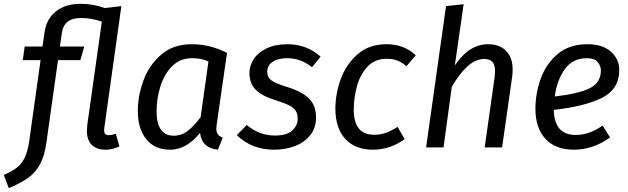

<svg xmlns="http://www.w3.org/2000/svg" viewBox="-83 -770 3282 1003"><path d="M522 -71 541 -5Q503 12 468 12Q422 12 396.5 -13Q371 -38 371 -87Q371 -96 373 -118L449 -657Q418 -667 393.5 -671.5Q369 -676 339 -676Q251 -676 240 -597L230 -527H357L337 -456H220L160 -29Q150 44 126.5 87.5Q103 131 65.5 158Q28 185 -37 213L-63 144Q-21 125 3.5 107Q28 89 44.5 57Q61 25 69 -29L129 -456H36L46 -527H139L150 -602Q159 -670 208.5 -710Q258 -750 338 -750Q372 -750 401.5 -745Q431 -740 464 -728L551 -738L462 -103Q461 -98 461 -90Q461 -76 467 -70Q473 -64 486 -64Q501 -64 522 -71Z M1103 -494 1049 -120Q1047 -104 1047 -98Q1047 -80 1054.5 -69Q1062 -58 1081 -51L1055 12Q1013 7 990 -14Q967 -35 962 -76Q930 -35 890 -11.5Q850 12 805 12Q725 12 681 -43Q637 -98 637 -190Q637 -270 666.5 -350Q696 -430 759 -484.5Q822 -539 918 -539Q967 -539 1011.5 -528Q1056 -517 1103 -494ZM735 -189Q735 -124 758 -92.5Q781 -61 824 -61Q865 -61 897.5 -86Q930 -111 965 -158L1006 -449Q985 -458 965.5 -462Q946 -466 920 -466Q857 -466 815.5 -423.5Q774 -381 754.5 -317.5Q735 -254 735 -189Z M1592 -474 1547 -419Q1488 -466 1418 -466Q1370 -466 1341.5 -447Q1313 -428 1313 -395Q1313 -365 1336.5 -349Q1360 -333 1419 -315Q1496 -291 1532 -254.5Q1568 -218 1568 -157Q1568 -101 1537 -63Q1506 -25 1456.5 -6.5Q1407 12 1349 12Q1232 12 1154 -64L1206 -117Q1271 -62 1353 -62Q1416 -62 1444 -88.5Q1472 -115 1472 -148Q1472 -175 1462 -191Q1452 -207 1428.5 -219Q1405 -231 1361 -245Q1285 -268 1252.5 -301.5Q1220 -335 1220 -389Q1220 -426 1242 -460.5Q1264 -495 1309 -517Q1354 -539 1419 -539Q1519 -539 1592 -474Z M2089 -481 2040 -424Q2016 -445 1992 -454Q1968 -463 1937 -463Q1875 -463 1836.5 -421.5Q1798 -380 1781.5 -319Q1765 -258 1765 -196Q1765 -66 1872 -66Q1905 -66 1932.5 -76Q1960 -86 1994 -107L2031 -43Q1954 12 1866 12Q1772 12 1720.5 -44.5Q1669 -101 1669 -203Q1669 -279 1697 -356.5Q1725 -434 1785 -486.5Q1845 -539 1936 -539Q2028 -539 2089 -481Z M2595 -407Q2595 -385 2593 -373L2540 0H2449L2501 -368Q2503 -390 2503 -398Q2503 -433 2488.5 -447.5Q2474 -462 2448 -462Q2400 -462 2356.5 -421Q2313 -380 2277 -316L2234 0H2143L2247 -738L2339 -748L2293 -428Q2367 -539 2467 -539Q2527 -539 2561 -504Q2595 -469 2595 -407Z M2810 -196Q2813 -65 2924 -65Q2961 -65 2995 -77Q3029 -89 3065 -114L3104 -52Q3015 12 2915 12Q2819 12 2766.5 -44.5Q2714 -101 2714 -202Q2714 -281 2741.5 -358.5Q2769 -436 2830 -487.5Q2891 -539 2985 -539Q3065 -539 3108.5 -500Q3152 -461 3152 -405Q3152 -304 3062 -259Q2972 -214 2810 -196ZM3056 -402Q3056 -426 3039 -446Q3022 -466 2984 -466Q2908 -466 2867 -408Q2826 -350 2815 -266Q2939 -280 2997.5 -309Q3056 -338 3056 -402Z"/></svg>

Font: FiraGO
Style: Italic
Weight: 400
Italic angle: -8°
Designer: bBox Type GmbH
Foundry: bBox Type GmbH
Version: Version 1.001